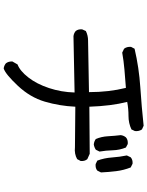

<svg xmlns="http://www.w3.org/2000/svg" viewBox="101 -838 798 1040"><g transform="rotate(90 500.0 -318.0)"><path d="M351 61Q335 59 323 49Q312 35 313 14L329 -14Q364 -27 399.5 -72.5Q435 -118 457 -184.5Q479 -251 481 -323L176 -317Q160 -319 148 -329Q137 -343 139 -364L148 -384Q172 -396 199.5 -396Q227 -396 479 -401Q479 -509 456 -601Q403 -597 356.5 -593Q310 -589 265 -581L244 -591Q232 -606 234 -629L244 -648Q347 -672 452.5 -679Q558 -686 661 -697L681 -688Q692 -672 690 -650L681 -631Q647 -615 608 -615Q569 -615 532 -608Q554 -521 558 -403L813 -405L842 -392Q854 -378 852 -356L842 -337Q814 -321 777 -325L558 -327Q554 -241 530.5 -161.5Q507 -82 444.5 -15.5Q382 51 351 61ZM762 -427Q745 -429 733 -438Q720 -468 718 -504Q716 -540 712 -573Q714 -589 724 -601Q737 -613 760 -611L779 -601Q793 -567 794 -530Q795 -493 801 -458L791 -438Q777 -429 762 -427ZM869 -437 850 -446Q836 -483 833 -525Q830 -567 822 -606L832 -627Q846 -639 867 -637L887 -627Q902 -589 907 -549Q912 -509 914 -466L904 -446Q891 -435 869 -437Z"/></g></svg>

Font: Kosefont JP
Style: Regular
Weight: 400
Designer: Nozomi Seto 瀬戸のぞみ
Version: Version 3.00;June 19, 2020